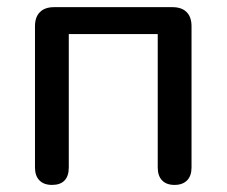

<svg xmlns="http://www.w3.org/2000/svg" viewBox="-20 -507 630 534"><path d="M77.3 -41.1V-433.9Q77.3 -459.7 91.1 -473.4Q104.8 -487.1 130.5 -487.1H459.5Q485.3 -487.1 499 -473.4Q512.7 -459.7 512.7 -433.9V-41.1Q512.7 -17.9 500.3 -5.3Q487.9 7.3 465.4 7.3Q442.9 7.3 430.8 -5.3Q418.7 -17.9 418.7 -41.1V-412.3H171.3V-41.1Q171.3 -17.5 159.6 -5.1Q147.8 7.3 124.7 7.3Q102.1 7.3 89.7 -5.3Q77.3 -17.9 77.3 -41.1Z"/></svg>

Font: SN Pro Thin
Style: Regular
Weight: 200
Designer: Tobias Whetton
Foundry: Supernotes
Version: Version 1.003;Glyphs 3.3 (3324)